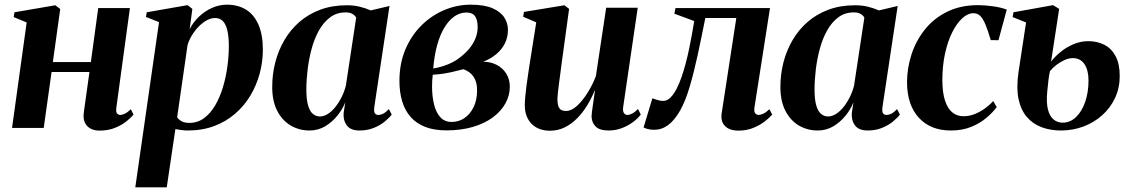

<svg xmlns="http://www.w3.org/2000/svg" viewBox="-20 -547 4831 821"><path d="M477.5 -87Q475 -68.5 480.5 -62Q486 -55.5 493.5 -55.5Q502.5 -55.5 514 -61Q525.5 -66.5 539.5 -80L551 -57Q540.5 -44 520.5 -28Q500.5 -12 471.5 -0.2Q442.5 11.5 404 11.5Q386.5 11.5 370 4.2Q353.5 -3 344 -20.5Q334.5 -38 338.5 -67.5L362.5 -239H200.5L167 0H31.5L94 -451L38.5 -474L42 -494.5L216.5 -524.5L237.5 -508.5L206 -281.5H368.5L400 -512.5H535.5Z M558.5 254 660 -452.5 604 -474.5 607.5 -494.5 782 -525 802.5 -509 791 -422Q805.5 -451.5 830.2 -475.2Q855 -499 886 -513Q917 -527 951 -527Q997.5 -527 1032 -505.8Q1066.5 -484.5 1085.2 -441.5Q1104 -398.5 1104 -334.5Q1104 -283 1090.5 -232.8Q1077 -182.5 1050.8 -138.5Q1024.5 -94.5 985.5 -60.8Q946.5 -27 895.8 -8Q845 11 782.5 11Q770 11 756.5 9.2Q743 7.5 730 5L693 254ZM737.5 -45.5Q744.5 -35 757.2 -28.2Q770 -21.5 789.5 -21.5Q825 -21.5 852.5 -41.8Q880 -62 900 -96.2Q920 -130.5 933 -173.2Q946 -216 952.2 -262Q958.5 -308 958.5 -350.5Q958.5 -389 952.5 -415.5Q946.5 -442 933.8 -456Q921 -470 899.5 -470Q876 -470 851.8 -452.5Q827.5 -435 808.8 -408.5Q790 -382 782 -354.5Z M1580.5 -89.5Q1578 -69.5 1583 -62.5Q1588 -55.5 1597.5 -55.5Q1608 -55.5 1619 -61.2Q1630 -67 1643 -80.5L1655 -57Q1643.5 -42 1624 -26.2Q1604.5 -10.5 1577.5 0.2Q1550.5 11 1517 11Q1478.5 11 1462.5 -11.5Q1446.5 -34 1449.5 -65L1456.5 -109.5Q1445.5 -81 1423.2 -53.2Q1401 -25.5 1370.8 -7.2Q1340.5 11 1303.5 11Q1259.5 11 1223.2 -10.2Q1187 -31.5 1165.5 -73Q1144 -114.5 1144 -175Q1144 -229.5 1157.2 -280.8Q1170.5 -332 1196.5 -376.2Q1222.5 -420.5 1261 -453.8Q1299.5 -487 1350.2 -505.8Q1401 -524.5 1463.5 -524.5Q1493 -524.5 1518.5 -518.2Q1544 -512 1565.5 -502.5L1645.5 -521.5ZM1503 -471.5Q1499 -480 1487.8 -487Q1476.5 -494 1458 -494Q1420 -494 1392 -473.2Q1364 -452.5 1344.2 -417.5Q1324.5 -382.5 1312.8 -339.2Q1301 -296 1295.5 -250.5Q1290 -205 1290 -164Q1290 -120 1297.8 -94.8Q1305.5 -69.5 1318.8 -59.2Q1332 -49 1348 -49Q1364 -49 1380.5 -59Q1397 -69 1412 -87Q1427 -105 1439.5 -129.2Q1452 -153.5 1459 -181Z M1889 10.5Q1836.5 10.5 1798.5 -4.2Q1760.5 -19 1736 -46.8Q1711.5 -74.5 1699.8 -113.5Q1688 -152.5 1688 -200.5Q1688 -275 1713.2 -335Q1738.5 -395 1781.8 -438Q1825 -481 1879.8 -504Q1934.5 -527 1992.5 -527Q2051 -527 2086 -511.8Q2121 -496.5 2136.5 -472Q2152 -447.5 2152 -419Q2152 -388.5 2139.2 -362.2Q2126.5 -336 2102.5 -315.8Q2078.5 -295.5 2046 -283Q2079 -283 2104.8 -269.2Q2130.5 -255.5 2145.2 -231.5Q2160 -207.5 2160 -176Q2160 -138.5 2141.2 -104.8Q2122.5 -71 2087.2 -45Q2052 -19 2001.8 -4.2Q1951.5 10.5 1889 10.5ZM1911.5 -25.5Q1941.5 -25.5 1965.8 -42Q1990 -58.5 2004.8 -88.2Q2019.5 -118 2020 -157.5Q2020.5 -184.5 2013 -203.2Q2005.5 -222 1992 -233.5Q1978.5 -245 1961 -251Q1950 -248.5 1936.8 -245Q1923.5 -241.5 1909.2 -238.2Q1895 -235 1879 -232.5Q1868 -231 1856 -229.5Q1844 -228 1830.5 -227.5Q1829 -216.5 1828.2 -203Q1827.5 -189.5 1827.5 -175.5Q1827.5 -135.5 1835.8 -101.2Q1844 -67 1862.5 -46.2Q1881 -25.5 1911.5 -25.5ZM1832.5 -254Q1856 -258 1876.5 -264.8Q1897 -271.5 1914 -280.2Q1931 -289 1942.5 -298Q1967 -316 1984.8 -336.8Q2002.5 -357.5 2012.5 -381.5Q2022.5 -405.5 2022.5 -431Q2022.5 -462 2011.2 -477.8Q2000 -493.5 1974.5 -493.5Q1947 -493.5 1923 -476.8Q1899 -460 1880.2 -429Q1861.5 -398 1849.2 -353.8Q1837 -309.5 1832.5 -254Z M2331.5 12Q2297.5 12 2273.5 -1.8Q2249.5 -15.5 2236.8 -39.8Q2224 -64 2224 -96.5Q2224 -111 2226 -133Q2228 -155 2231.2 -179.8Q2234.5 -204.5 2238 -227.8Q2241.5 -251 2244 -268L2273 -451.5L2217 -475.5L2220.5 -496L2393.5 -524.5L2413.5 -509L2382.5 -282.5Q2380 -263 2376.8 -239Q2373.5 -215 2370.5 -191.8Q2367.5 -168.5 2365.5 -150.2Q2363.5 -132 2363.5 -123.5Q2363.5 -106.5 2366.8 -95.2Q2370 -84 2378 -78.2Q2386 -72.5 2400 -72.5Q2423.5 -72.5 2447.2 -94.2Q2471 -116 2492.2 -150Q2513.5 -184 2528 -221L2572 -514H2707L2644.5 -88Q2642.5 -71.5 2648 -63.5Q2653.5 -55.5 2662.5 -55.5Q2672 -55.5 2684 -61.8Q2696 -68 2708 -81L2720 -57Q2707.5 -40.5 2686.8 -25Q2666 -9.5 2639.2 0.8Q2612.5 11 2582.5 11Q2544 11 2527 -6Q2510 -23 2509.5 -49.5Q2509.5 -54.5 2511 -66.8Q2512.5 -79 2514.8 -95Q2517 -111 2519.5 -127.8Q2522 -144.5 2524 -158.5L2522.5 -159Q2509 -126 2490.2 -95.5Q2471.5 -65 2447.5 -40.8Q2423.5 -16.5 2394.5 -2.2Q2365.5 12 2331.5 12Z M3206 -87Q3203.5 -68 3210 -61.8Q3216.5 -55.5 3223.5 -55.5Q3232.5 -55.5 3244.2 -61Q3256 -66.5 3270 -80L3282 -57Q3270 -43 3249.5 -27.2Q3229 -11.5 3200.8 0Q3172.5 11.5 3137.5 11.5Q3099 11.5 3079.8 -8.5Q3060.5 -28.5 3066 -63.5L3128.5 -470H2996Q2979 -384.5 2962.8 -309.5Q2946.5 -234.5 2928.8 -175Q2911 -115.5 2889 -75.5Q2864 -32 2836.8 -12Q2809.5 8 2777 8Q2763 8 2750.2 4.8Q2737.5 1.5 2732 -2L2769.5 -126.5Q2775 -125 2782.5 -122.2Q2790 -119.5 2798.8 -117.5Q2807.5 -115.5 2816 -115.5Q2833 -115.5 2847.2 -130Q2861.5 -144.5 2873.5 -168Q2885.5 -191.5 2895 -219.5Q2904.5 -247.5 2911.5 -274Q2920.5 -307.5 2927.5 -341.8Q2934.5 -376 2939.8 -406Q2945 -436 2948.5 -457L2863.5 -488.5L2868.5 -512.5H3272.5Z M3753.5 -89.5Q3751 -69.5 3756 -62.5Q3761 -55.5 3770.5 -55.5Q3781 -55.5 3792 -61.2Q3803 -67 3816 -80.5L3828 -57Q3816.5 -42 3797 -26.2Q3777.5 -10.5 3750.5 0.2Q3723.5 11 3690 11Q3651.5 11 3635.5 -11.5Q3619.5 -34 3622.5 -65L3629.5 -109.5Q3618.5 -81 3596.2 -53.2Q3574 -25.5 3543.8 -7.2Q3513.5 11 3476.5 11Q3432.5 11 3396.2 -10.2Q3360 -31.5 3338.5 -73Q3317 -114.5 3317 -175Q3317 -229.5 3330.2 -280.8Q3343.5 -332 3369.5 -376.2Q3395.5 -420.5 3434 -453.8Q3472.5 -487 3523.2 -505.8Q3574 -524.5 3636.5 -524.5Q3666 -524.5 3691.5 -518.2Q3717 -512 3738.5 -502.5L3818.5 -521.5ZM3676 -471.5Q3672 -480 3660.8 -487Q3649.5 -494 3631 -494Q3593 -494 3565 -473.2Q3537 -452.5 3517.2 -417.5Q3497.5 -382.5 3485.8 -339.2Q3474 -296 3468.5 -250.5Q3463 -205 3463 -164Q3463 -120 3470.8 -94.8Q3478.5 -69.5 3491.8 -59.2Q3505 -49 3521 -49Q3537 -49 3553.5 -59Q3570 -69 3585 -87Q3600 -105 3612.5 -129.2Q3625 -153.5 3632 -181Z M4046 11Q3959 11 3909 -43.5Q3859 -98 3858.5 -194.5Q3858.5 -256.5 3878 -315.5Q3897.5 -374.5 3935.8 -422Q3974 -469.5 4031 -497.2Q4088 -525 4162 -525Q4190.5 -525 4225.2 -520.2Q4260 -515.5 4285 -506L4249.5 -375L4216.5 -375.5Q4204 -418 4193.5 -443Q4183 -468 4171.2 -479.2Q4159.5 -490.5 4142 -490.5Q4118.5 -490.5 4095 -469.2Q4071.5 -448 4052 -409.2Q4032.5 -370.5 4021 -318Q4009.5 -265.5 4009.5 -202Q4010 -150 4021 -116.5Q4032 -83 4052 -66.5Q4072 -50 4100 -50Q4125 -50 4148.5 -59.5Q4172 -69 4192.2 -83.8Q4212.5 -98.5 4227 -115L4242 -89Q4225 -66 4197.5 -42.8Q4170 -19.5 4132.2 -4.2Q4094.5 11 4046 11Z M4517 11Q4471.5 11 4434 -3Q4396.5 -17 4370.8 -47Q4345 -77 4335.2 -124.2Q4325.5 -171.5 4335 -237.5L4367.5 -451L4310 -474L4313.5 -494.5L4483 -525L4509 -509L4474.5 -283.5Q4491 -305.5 4515.8 -325.5Q4540.5 -345.5 4570.8 -358.2Q4601 -371 4633.5 -371Q4672.5 -371 4702.8 -355.2Q4733 -339.5 4750.5 -306.5Q4768 -273.5 4768 -222Q4768 -171 4748 -128.2Q4728 -85.5 4693 -54.2Q4658 -23 4612.8 -6Q4567.5 11 4517 11ZM4524 -22.5Q4556.5 -22.5 4581.5 -46.8Q4606.5 -71 4620.5 -111.8Q4634.5 -152.5 4634.5 -203Q4634.5 -247.5 4617 -273Q4599.5 -298.5 4567.5 -298.5Q4550.5 -298.5 4532.5 -290.5Q4514.5 -282.5 4498 -270Q4481.5 -257.5 4469.5 -242.5Q4465.5 -224 4463 -202.5Q4460.5 -181 4458 -155Q4453.5 -107.5 4461.2 -78.2Q4469 -49 4485.5 -35.8Q4502 -22.5 4524 -22.5Z"/></svg>

Font: Merriweather 120pt
Style: Bold Italic
Weight: 700
Italic angle: -7.8°
Version: Version 2.101